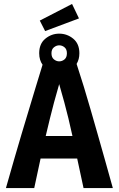

<svg xmlns="http://www.w3.org/2000/svg" viewBox="-20 -950 600 970"><path d="M10 0Q32 -77 51.5 -145Q71 -213 89.5 -274.5Q108 -336 125.5 -394Q143 -452 160 -508.5Q177 -565 195 -623Q187 -634 182.5 -648.5Q178 -663 178 -681Q178 -729 209 -754.5Q240 -780 279 -780Q319 -780 350 -754.5Q381 -729 381 -681Q381 -665 377.5 -652Q374 -639 367 -627Q386 -569 403.5 -512Q421 -455 438 -395.5Q455 -336 473 -273.5Q491 -211 510 -143Q529 -75 550 0H402L370 -149H185L153 0ZM211 -263H346Q335 -313 325.5 -352.5Q316 -392 305 -432.5Q294 -473 279 -525Q264 -473 253 -432.5Q242 -392 232.5 -352.5Q223 -313 211 -263ZM279 -640Q294 -640 306 -650Q318 -660 318 -681Q318 -701 306 -711Q294 -721 279 -721Q265 -721 252.5 -711Q240 -701 240 -681Q240 -660 252.5 -650Q265 -640 279 -640ZM208 -793 181 -846 344 -930 379 -857Z"/></svg>

Font: Ubuntu Sans Mono
Style: Bold
Weight: 700
Monospace: yes
Designer: Dalton Maag Ltd
Foundry: Dalton Maag Ltd
Version: Version 1.006